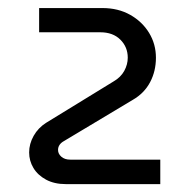

<svg xmlns="http://www.w3.org/2000/svg" viewBox="-20 -720 474 477"><path d="M143.4 -262.6Q115 -262.6 94.4 -273.7Q73.8 -284.8 63.1 -302.6Q52.4 -320.4 52.4 -341.4Q52.4 -362.6 63.6 -382.5Q74.8 -402.4 94.4 -414.8L262 -517.6Q280 -528 288.7 -543.9Q297.4 -559.8 297.4 -576.6Q297.4 -603.2 279 -621.5Q260.6 -639.8 229.2 -639.8H77.2V-700H234.4Q273.6 -700 303.5 -683.1Q333.4 -666.2 350.4 -638.3Q367.4 -610.4 367.4 -576.6Q367.4 -543.2 352.9 -515.8Q338.4 -488.4 310 -472L139 -369.6Q124.2 -361.4 124.2 -347.4Q124.2 -337.8 132.5 -330.6Q140.8 -323.4 154.4 -323.4H378.2V-262.6Z"/></svg>

Font: MuseoModerno Thin
Style: Regular
Weight: 100
Designer: Pablo Cosgaya, Héctor Gatti, Marcela Romero, and the Authors of The MuseoModerno Project.
Foundry: Omnibus-Type Team
Version: Version 1.003